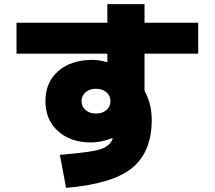

<svg xmlns="http://www.w3.org/2000/svg" viewBox="-20 -840 1040 930"><path d="M524 -171Q471 -150 420 -150Q322 -150 261 -205Q200 -260 200 -350Q200 -441 262 -495.5Q324 -550 430 -550Q458 -550 498 -539L500 -540V-580H60V-730H500V-820H680V-730H940V-580H680V-400Q715 -337 715 -260Q715 -104 620 -26.5Q525 51 300 70L270 -90Q416 -102 462.5 -116Q509 -130 523 -162Q524 -163 525 -165.5Q526 -168 526 -169ZM394.5 -393Q375 -376 375 -350Q375 -324 394.5 -307Q414 -290 445 -290Q476 -290 495.5 -307Q515 -324 515 -350Q515 -376 495.5 -393Q476 -410 445 -410Q414 -410 394.5 -393Z"/></svg>

Font: M PLUS 1p Black
Style: Regular
Weight: 900
Version: Version 1.061